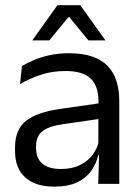

<svg xmlns="http://www.w3.org/2000/svg" viewBox="-20 -703 534 734"><path d="M436 0H355.5L359 -118.5L356 -131V-286.5L356.5 -315Q356.5 -374.5 326.2 -403Q296 -431.5 230.5 -431.5Q178 -431.5 134.2 -416.5Q90.5 -401.5 56.5 -381.5L64 -450.5Q83 -462 109.2 -473.2Q135.5 -484.5 169.2 -492Q203 -499.5 243.5 -499.5Q296 -499.5 332.8 -486.8Q369.5 -474 392.2 -450Q415 -426 425.5 -392Q436 -358 436 -316ZM187.5 10.5Q115 10.5 76.2 -24.8Q37.5 -60 37.5 -125.5V-140Q37.5 -207.5 79.2 -240.8Q121 -274 212 -287L366.5 -309L371 -250L222 -228.5Q166 -220.5 142 -201.2Q118 -182 118 -144.5V-136.5Q118 -98 141.8 -77.5Q165.5 -57 213 -57Q255 -57 285 -71.5Q315 -86 333.5 -110.5Q352 -135 358.5 -165L371 -110H355.5Q348.5 -78 329.2 -50.5Q310 -23 275.5 -6.2Q241 10.5 187.5 10.5ZM104 -549.5 199.5 -683H287L382.5 -549.5V-548.5H318L245 -637.5H241.5L168.5 -548.5H104Z"/></svg>

Font: Anek Malayalam
Style: Regular
Weight: 400
Version: Version 1.003